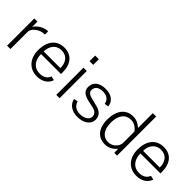

<svg xmlns="http://www.w3.org/2000/svg" viewBox="118 -1656 2580 2580"><g transform="rotate(45 1407.5 -366.5)"><path d="M85 0H149V-327C149 -394 242 -468 339 -465V-527C266 -527 183 -480 145 -416V-517H85Z M487 -243H867V-274C867 -432 788 -527 650 -527C505 -527 422 -421 422 -254C422 -87 521 10 660 10C756 10 833 -37 858 -117L800 -130C779 -75 733 -44 659 -44C543 -44 487 -134 487 -243ZM488 -293C487 -381 537 -474 649 -474C755 -474 805 -396 805 -293Z M1086 -743H1016V-636H1086ZM1083 -517H1020V0H1083Z M1428 10C1550 10 1631 -52 1631 -138C1631 -195 1603 -251 1512 -274L1398 -303C1325 -321 1308 -349 1308 -380C1308 -455 1373 -476 1431 -476C1499 -476 1552 -449 1566 -375L1623 -383C1618 -461 1557 -527 1433 -527C1320 -527 1247 -473 1247 -378C1247 -315 1284 -272 1376 -250L1489 -225C1552 -209 1571 -175 1571 -136C1571 -75 1503 -41 1428 -41C1358 -41 1305 -70 1284 -142L1228 -129C1245 -46 1319 10 1428 10Z M1950 10C2048 10 2101 -53 2120 -76L2122 0H2175V-743H2111V-462C2063 -505 2017 -527 1957 -527C1816 -527 1738 -416 1738 -251C1738 -79 1822 10 1950 10ZM1961 -42C1871 -42 1802 -108 1802 -255C1802 -396 1865 -474 1968 -474C2024 -474 2071 -447 2111 -395V-177C2111 -116 2047 -42 1961 -42Z M2376 -243H2756V-274C2756 -432 2677 -527 2539 -527C2394 -527 2311 -421 2311 -254C2311 -87 2410 10 2549 10C2645 10 2722 -37 2747 -117L2689 -130C2668 -75 2622 -44 2548 -44C2432 -44 2376 -134 2376 -243ZM2377 -293C2376 -381 2426 -474 2538 -474C2644 -474 2694 -396 2694 -293Z"/></g></svg>

Font: United Sans ExtraLight
Style: Regular
Weight: 200
Designer: Pablo Impallari, Rodrigo Fuenzalida (Modified by Dan O. Williams)
Version: Version 1.000;PS 001.000;hotconv 1.0.88;makeotf.lib2.5.64775